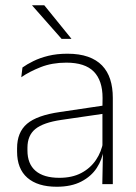

<svg xmlns="http://www.w3.org/2000/svg" viewBox="-20 -701 518 731"><path d="M369.5 0 372 -125 370 -131.5V-290L370.5 -328Q370.5 -394.5 337 -428.5Q303.5 -462.5 232.5 -462.5Q178.5 -462.5 135.2 -445.5Q92 -428.5 61 -407L65.5 -444Q82 -456 106.8 -468.2Q131.5 -480.5 164 -488.5Q196.5 -496.5 237 -496.5Q282 -496.5 314.8 -485Q347.5 -473.5 368.5 -451.8Q389.5 -430 399.5 -399Q409.5 -368 409.5 -328.5V0ZM196 10Q123.5 10 84.2 -24.2Q45 -58.5 45 -124V-136.5Q45 -197.5 83 -229.8Q121 -262 208 -274.5L379.5 -300L381.5 -269L213.5 -244.5Q145 -234.5 114.8 -210Q84.5 -185.5 84.5 -138.5V-128Q84.5 -77 115.5 -50.5Q146.5 -24 206 -24Q254.5 -24 289.2 -42.2Q324 -60.5 345.2 -91.8Q366.5 -123 373 -162L383.5 -131H374.5Q369.5 -94 348.5 -61.8Q327.5 -29.5 289.5 -9.8Q251.5 10 196 10ZM148.5 -681 251.5 -554V-553H214.5L102.5 -680V-681Z"/></svg>

Font: Anek Telugu ExtraLight
Style: Regular
Weight: 250
Version: Version 1.003